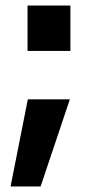

<svg xmlns="http://www.w3.org/2000/svg" viewBox="-20 -520 313 690"><path d="M79 -337H233V-500H79ZM18 150H126L231 -163H80Z"/></svg>

Font: Aspekta 650
Style: Regular
Weight: 650
Designer: Ivo Dolenc
Version: Version 2.000